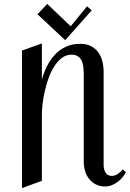

<svg xmlns="http://www.w3.org/2000/svg" viewBox="-20 -942 660 976"><path d="M620.1 -66.9Q612.8 -52.7 601.8 -39.6Q590.8 -26.4 576.9 -16.4Q563 -6.3 547.4 -0.2Q531.7 5.9 515.1 5.9Q487.8 5.9 467.5 -4.4Q447.3 -14.6 433.3 -32Q419.4 -49.3 412.6 -71.8Q405.8 -94.2 405.8 -119.1V-541Q405.8 -552.7 405.8 -566.7Q405.8 -580.6 404.5 -594.2Q403.3 -607.9 399.9 -620.6Q396.5 -633.3 389.6 -642.8Q382.8 -652.3 371.8 -658.2Q360.8 -664.1 344.2 -664.1Q316.4 -664.1 294.4 -647.5Q272.5 -630.9 255.6 -604.2Q238.8 -577.6 226.8 -544.2Q214.8 -510.7 207.3 -477.1Q199.7 -443.4 196.3 -412.6Q192.9 -381.8 192.9 -360.8V-22.9L91.8 14.2V-685.1L192.9 -721.2V-537.1Q202.6 -572.8 219 -605.7Q235.4 -638.7 259 -664.1Q282.7 -689.5 314.7 -704.3Q346.7 -719.2 388.2 -719.2Q419.4 -719.2 441.9 -707.8Q464.4 -696.3 478.8 -676.8Q493.2 -657.2 500 -631.3Q506.8 -605.5 506.8 -577.1V-103Q506.8 -93.3 509 -83.5Q511.2 -73.7 515.9 -65.7Q520.5 -57.6 528.3 -52.7Q536.1 -47.9 547.9 -47.9Q564.5 -47.9 579.3 -58.1Q594.2 -68.4 604 -81.1ZM446.3 -889.6 311.5 -737.8 170.4 -869.6 220.2 -921.9 339.4 -808.6 422.4 -909.7Z"/></svg>

Font: Redressed
Style: Regular
Weight: 400
Designer: Astigmatic (AOETI)
Foundry: Astigmatic (AOETI)
Version: Version 1.000